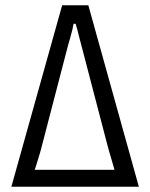

<svg xmlns="http://www.w3.org/2000/svg" viewBox="-20 -706 569 726"><path d="M23 0 215 -686H314L505 0ZM111 -64H413Q408 -83 399.5 -110.5Q391 -138 386 -158L286 -541Q283 -551 279.5 -565.5Q276 -580 272.5 -593.5Q269 -607 266 -616H258Q257 -608 254.5 -597.5Q252 -587 249 -576Q246 -565 243.5 -556Q241 -547 239 -541L138 -153Q133 -133 127.5 -115.5Q122 -98 118 -84.5Q114 -71 111 -64Z"/></svg>

Font: Archivo Condensed Light
Style: Regular
Weight: 300
Width: 3
Designer: Hector Gatti
Foundry: Omnibus-Type
Version: Version 2.001